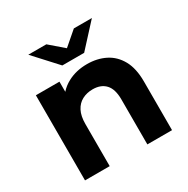

<svg xmlns="http://www.w3.org/2000/svg" viewBox="-169 -901 1029 1051"><g transform="rotate(-30 345.5 -375.5)"><path d="M399 -546Q463 -546 513.5 -520.5Q564 -495 593 -442.5Q622 -390 622 -308V0H466V-285Q466 -349 437.5 -380Q409 -411 357 -411Q320 -411 290.5 -395.5Q261 -380 244.5 -348Q228 -316 228 -266V0H72V-538H221V-474Q244 -500 276 -517Q330 -546 399 -546ZM279 -607 147 -751H261L348 -676L435 -751H549L417 -607Z"/></g></svg>

Font: Montserrat Z
Style: Bold
Weight: 700
Designer: Julieta Ulanovsky
Foundry: Julieta Ulanovsky
Version: Version 8.000